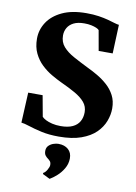

<svg xmlns="http://www.w3.org/2000/svg" viewBox="-107 -820 820 1160"><g transform="rotate(10 302.5 -240.0)"><path d="M291 11Q230.5 11 183.8 0.5Q137 -10 104.5 -20.8Q72 -31.5 54.5 -33L63.5 -218.5H152L175.5 -90Q183 -81.5 199 -73.2Q215 -65 238.5 -59.2Q262 -53.5 291 -53.5Q336 -53.5 364.2 -66.8Q392.5 -80 406.2 -104.2Q420 -128.5 420 -160.5Q420 -196 398.5 -221.5Q377 -247 339 -268.8Q301 -290.5 249.5 -314Q220.5 -327.5 187.5 -346.8Q154.5 -366 125.2 -393.8Q96 -421.5 77.5 -459.8Q59 -498 59 -549.5Q59 -603.5 89 -649.8Q119 -696 178.5 -724.2Q238 -752.5 327.5 -752.5Q370 -752.5 402.8 -747.5Q435.5 -742.5 460.5 -735.8Q485.5 -729 503.2 -723.5Q521 -718 532 -717L525 -540.5H439L417 -664.5Q413 -670 400 -675.8Q387 -681.5 368.2 -685.5Q349.5 -689.5 326 -689.5Q285.5 -689.5 260.2 -676.8Q235 -664 222.8 -642.8Q210.5 -621.5 210.5 -595.5Q210.5 -554.5 235 -526.8Q259.5 -499 300.2 -476.8Q341 -454.5 388.5 -431Q419.5 -416.5 452.8 -397.2Q486 -378 515 -352.2Q544 -326.5 562 -292.2Q580 -258 580 -212Q580 -173.5 565 -134Q550 -94.5 516.8 -61.8Q483.5 -29 428 -9Q372.5 11 291 11ZM380.5 130.5Q380 163.5 363.2 192Q346.5 220.5 323.2 241Q300 261.5 282 271.5H280L238 251L236 244Q249 238 259.8 219.5Q270.5 201 270.5 189.5Q270.5 174 264 166.5Q257.5 159 250 153.5Q241.5 148 233.8 138Q226 128 226 110Q226 89.5 238.8 77.2Q251.5 65 268 59.8Q284.5 54.5 296 54.5H299Q335.5 54.5 358.2 74.5Q381 94.5 380.5 130.5Z"/></g></svg>

Font: Merriweather 24pt ExtraBold
Style: Regular
Weight: 800
Version: Version 2.100